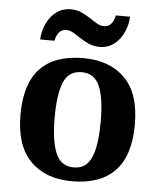

<svg xmlns="http://www.w3.org/2000/svg" viewBox="-54 -811 721 868"><g transform="rotate(5 306.5 -377.0)"><path d="M305 10Q185 10 116 -59.5Q47 -129 47 -270Q47 -411 113 -480Q179 -549 308 -549Q428 -549 497 -480Q566 -411 566 -270Q566 -129 499.5 -59.5Q433 10 305 10ZM307 -53Q346 -53 368.5 -77.5Q391 -102 401 -150.5Q411 -199 411 -270Q411 -377 387.5 -431Q364 -485 306 -485Q248 -485 225 -431.5Q202 -378 202 -270Q202 -164 225.5 -108.5Q249 -53 307 -53ZM377 -606Q350 -606 328 -615.5Q306 -625 287.5 -637.5Q269 -650 252.5 -659.5Q236 -669 220 -669Q198 -669 186 -652.5Q174 -636 171 -616H106Q108 -657 124.5 -690.5Q141 -724 168.5 -744Q196 -764 232 -764Q259 -764 280.5 -754.5Q302 -745 320.5 -732.5Q339 -720 355.5 -710.5Q372 -701 388 -701Q410 -701 422 -717.5Q434 -734 437 -754H502Q500 -714 483.5 -680Q467 -646 440 -626Q413 -606 377 -606Z"/></g></svg>

Font: Noto Serif Armenian
Style: Bold
Weight: 700
Version: Version 2.007